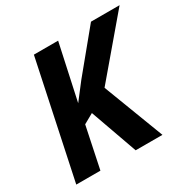

<svg xmlns="http://www.w3.org/2000/svg" viewBox="-159 -870 1022 1025"><g transform="rotate(-30 352.5 -357.0)"><path d="M557.1 0H392.1L289.1 -289.1L228 -254.9L174.8 0H25.9L176.8 -713.9H326.2L252 -371.1L329.1 -471.2L528.8 -713.9H705.1L415 -372.1Z"/></g></svg>

Font: CAA NEO Sans
Style: Bold Italic
Weight: 700
Italic angle: -12°
Version: Version 1.10